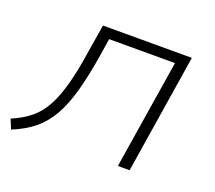

<svg xmlns="http://www.w3.org/2000/svg" viewBox="-91 -607 824 737"><g transform="rotate(20 321.0 -239.0)"><path d="M18 9 2 -30Q47 -49 78.5 -75Q110 -101 131 -140.5Q152 -180 167.5 -237.5Q183 -295 195 -377L213 -487H576L499 0H451L522 -446H253L242 -375Q228 -288 210.5 -224.5Q193 -161 168 -116.5Q143 -72 106.5 -42Q70 -12 18 9Z"/></g></svg>

Font: Nunito Sans 10pt SemiExpanded ExtraLight
Style: Italic
Weight: 250
Width: 6
Italic angle: -9°
Designer: Vernon Adams
Foundry: Vernon Adams
Version: Version 3.101;gftools[0.9.27]